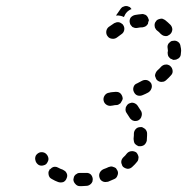

<svg xmlns="http://www.w3.org/2000/svg" viewBox="-20 -612 637 654"><path d="M254 -23Q249 -23 245 -22Q241 -20 237 -17Q234 -14 232 -10Q231 -6 230 -1Q230 8 237 15Q243 22 252 22Q256 22 259 22Q267 22 275 21Q279 21 283 19Q287 17 290 14Q293 11 295 6Q296 2 296 -2Q295 -12 289 -18Q282 -24 272 -23Q266 -23 259 -23Q256 -23 254 -23ZM167 -44Q162 -44 157 -41Q154 -38 150 -35Q149 -34 148 -34Q148 -33 148 -33Q148 -32 148 -32Q145 -28 145 -24Q145 -19 146 -15Q147 -11 150 -7Q153 -4 157 -2Q167 4 178 8Q187 11 196 8Q204 4 207 -5Q209 -9 209 -14Q209 -18 207 -22Q205 -26 202 -29Q198 -32 194 -34Q185 -37 178 -41Q173 -44 167 -44ZM320 -24Q316 -16 319 -7Q320 -3 323 1Q326 4 330 6Q334 8 339 8Q343 8 348 7Q358 3 369 -2Q377 -5 380 -14Q384 -23 380 -31Q378 -35 375 -39Q371 -42 367 -43Q363 -45 358 -45Q354 -44 350 -43Q342 -39 333 -36Q324 -32 320 -24ZM395 -69Q393 -65 393 -60Q393 -56 395 -52Q396 -47 399 -44Q406 -38 415 -37Q424 -37 431 -44Q440 -52 447 -61Q450 -64 451 -69Q452 -73 452 -77Q451 -82 449 -86Q447 -90 444 -93Q436 -98 427 -97Q418 -96 412 -89Q407 -82 400 -76Q397 -73 395 -69ZM133 -91Q125 -95 116 -93Q107 -90 102 -82Q98 -73 101 -65V-64Q104 -55 112 -50Q120 -46 129 -49Q138 -51 142 -60Q147 -68 144 -77Q141 -86 133 -91ZM436 -131Q435 -135 435 -139Q436 -145 436 -151Q436 -154 436 -156Q436 -165 442 -172Q448 -179 458 -179Q462 -180 466 -178Q470 -176 474 -173Q477 -170 479 -166Q481 -162 481 -158Q481 -154 481 -151Q481 -142 480 -133Q478 -124 471 -118Q463 -113 454 -114Q453 -114 452 -114Q451 -115 450 -115Q448 -116 446 -117Q444 -118 442 -120Q441 -121 439 -123Q437 -126 436 -131ZM427 -205Q430 -202 434 -201Q439 -199 443 -200Q447 -200 451 -202Q460 -207 462 -216Q465 -224 461 -233Q455 -243 448 -253Q445 -257 441 -259Q438 -261 433 -262Q429 -263 424 -261Q420 -260 417 -258Q413 -255 411 -251Q408 -247 408 -243Q407 -239 408 -234Q409 -230 412 -226Q417 -219 421 -212Q423 -208 427 -205ZM372 -254Q371 -254 361 -252Q360 -252 360 -252Q351 -250 343 -255Q335 -260 333 -269Q331 -278 336 -286Q341 -294 350 -296Q350 -296 351 -296Q358 -298 361 -298Q368 -299 372 -299Q375 -299 377 -299Q386 -299 392 -292Q398 -284 398 -275Q397 -274 397 -272Q397 -271 396 -270Q394 -267 392 -263Q391 -262 390 -260Q386 -257 382 -255Q378 -254 373 -254Q373 -254 372 -254ZM435 -316Q432 -307 436 -299Q440 -290 448 -287Q457 -284 466 -288Q476 -292 485 -297Q493 -302 496 -311Q499 -319 495 -328Q490 -336 481 -339Q472 -341 464 -337Q456 -333 447 -328Q438 -325 435 -316ZM511 -365Q509 -361 508 -356Q508 -352 510 -348Q511 -344 514 -340Q517 -337 521 -335Q525 -333 530 -333Q534 -333 538 -334Q543 -336 546 -339Q555 -347 562 -355Q569 -362 568 -371Q567 -381 560 -387Q557 -390 553 -391Q549 -393 544 -392Q540 -392 536 -390Q532 -388 529 -385Q523 -378 516 -372Q513 -369 511 -365ZM552 -439Q552 -443 551 -448Q550 -452 551 -457Q552 -461 555 -465Q558 -468 562 -471Q565 -473 570 -473Q579 -475 587 -469Q594 -464 595 -454Q597 -446 597 -439Q597 -434 596 -429Q596 -424 594 -420Q592 -416 588 -413Q585 -411 580 -409Q576 -408 572 -408Q571 -408 570 -408Q569 -409 568 -409Q565 -411 561 -412Q556 -416 553 -421Q551 -427 551 -433Q552 -436 552 -439ZM403 -509Q405 -518 400 -526Q398 -530 394 -532Q390 -535 386 -536Q382 -537 377 -536Q373 -535 369 -533Q360 -527 350 -520Q343 -514 342 -505Q341 -495 347 -488Q352 -481 362 -480Q371 -479 378 -484Q386 -490 393 -495Q401 -500 403 -509ZM515 -508Q512 -510 510 -514Q507 -518 507 -522Q506 -527 507 -531Q508 -536 511 -539Q513 -543 517 -545Q521 -547 526 -548Q530 -549 534 -548Q539 -546 542 -544Q552 -536 561 -527Q567 -520 567 -511Q566 -501 559 -495Q558 -495 558 -494Q557 -493 556 -493Q554 -492 551 -490Q545 -488 538 -490Q532 -492 527 -497Q522 -503 515 -508ZM448 -517Q444 -516 439 -517Q435 -518 431 -520Q428 -523 425 -527Q423 -530 422 -535Q420 -544 425 -552Q431 -559 440 -561Q451 -563 463 -564Q467 -565 471 -563Q476 -562 479 -559Q482 -556 484 -552Q486 -548 487 -544Q487 -543 487 -543Q487 -543 487 -542Q486 -540 485 -537Q485 -534 484 -531Q481 -526 477 -523Q472 -520 466 -519Q457 -519 448 -517ZM375 -559 391 -582Q393 -585 397 -588Q401 -590 405 -591Q409 -592 414 -591Q418 -590 422 -588Q424 -586 425 -585Q427 -583 428 -581Q424 -580 420 -577Q412 -572 407 -564Q404 -559 402 -554Q396 -557 391 -558Q383 -560 375 -559Z"/></svg>

Font: FRB American Cursive Dashed Extrabold
Style: Bold Italic
Weight: 800
Italic angle: -25°
Version: Version 2.0;Modular Font Editor K font №1